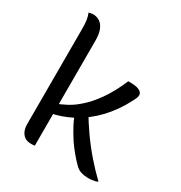

<svg xmlns="http://www.w3.org/2000/svg" viewBox="-178 -880 956 1016"><g transform="rotate(30 300.0 -372.0)"><path d="M177 3Q173 3 169 3.5Q165 4 161.5 4Q158 4 154 4Q130 4 115 -6.5Q100 -17 92.5 -35Q85 -53 85 -75Q85 -152 85 -225Q85 -298 85 -368Q85 -438 85 -510Q85 -582 85 -658Q85 -689 82 -710Q79 -731 71 -750Q76 -751 80.5 -752Q85 -753 90 -753.5Q95 -754 99 -754Q119 -754 137 -743Q155 -732 166 -706.5Q177 -681 177 -638Q177 -557 177 -476.5Q177 -396 177 -316.5Q177 -237 177 -157.5Q177 -78 177 3ZM510 10Q482 10 462 3.5Q442 -3 427 -19Q415 -31 404 -43Q393 -55 382.5 -68Q372 -81 361.5 -94.5Q351 -108 342 -122Q329 -142 318.5 -160Q308 -178 299.5 -194.5Q291 -211 284 -228L255 -231L329 -301Q361 -246 398 -193.5Q435 -141 477 -92.5Q519 -44 564 -1Q558 3 549 5Q540 7 530.5 8.5Q521 10 510 10ZM144 -262 181 -253Q201 -262 220 -272Q239 -282 256 -294.5Q273 -307 289 -321.5Q305 -336 320 -352Q343 -378 363 -406.5Q383 -435 401 -468.5Q419 -502 435 -540H450Q474 -540 490 -535.5Q506 -531 514 -523Q522 -515 522 -505Q522 -498 519 -489Q516 -480 508 -465Q488 -426 464 -391.5Q440 -357 412.5 -328Q385 -299 354.5 -275.5Q324 -252 291 -234Q258 -216 223.5 -204Q189 -192 154 -186Z"/></g></svg>

Font: Recursive Monospace Casual
Style: Regular
Weight: 400
Version: Version 1.047